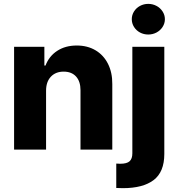

<svg xmlns="http://www.w3.org/2000/svg" viewBox="-20 -772 921 991"><path d="M217.8 0H52.7V-530.3H209V-433.6H214.8Q233.4 -482.4 275.6 -509.8Q317.9 -537.1 376 -537.1Q431.2 -537.1 472.9 -512.5Q514.6 -487.8 537.4 -442.6Q560.1 -397.5 559.6 -337.9V0H395.5V-306.6Q395.5 -351.6 372.6 -377Q349.6 -402.3 308.6 -402.3Q267.1 -402.3 242.4 -376Q217.8 -349.6 217.8 -303.7ZM828.1 -530.3V22.5Q828.1 115.7 772.9 157.5Q717.8 199.2 614.3 199.2L580.1 198.2V72.3Q588.9 73.2 600.6 73.2Q634.8 73.2 648.9 60.3Q663.1 47.4 663.1 19.5V-530.3ZM660.2 -672.9Q660.2 -694.3 671.6 -712.6Q683.1 -731 702.6 -741.5Q722.2 -752 745.1 -752Q768.1 -752 787.8 -741.5Q807.6 -731 819.3 -712.6Q831.1 -694.3 831.1 -672.9Q831.1 -651.4 819.3 -633.1Q807.6 -614.7 787.8 -604.2Q768.1 -593.8 745.1 -593.8Q722.2 -593.8 702.6 -604.2Q683.1 -614.7 671.6 -633.1Q660.2 -651.4 660.2 -672.9Z"/></svg>

Font: Pretendard GOV ExtraBold
Style: Regular
Weight: 800
Designer: Base glyphs from Inter by Rasmus Andersson; Hangeul glyphs from Noto Sans CJK(Source Han Sans) by Jang Soo-young and Kan
Foundry: Kil Hyung-jin
Version: Version 1.309